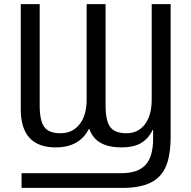

<svg xmlns="http://www.w3.org/2000/svg" viewBox="-20 -708 931 935"><path d="M494.1 -688V-194.3Q494.1 -119.6 516.8 -89.4Q539.6 -59.1 595.7 -59.1Q652.3 -59.1 685.5 -102.5Q718.8 -146 718.8 -223.1V-688H811V-45.9Q811 49.8 787.6 103.3Q764.2 156.7 712.6 181.9Q661.1 207 575.7 207H85V135.3H572.3Q650.9 135.3 688.2 95.5Q725.6 55.7 725.6 -32.2V-75.7H723.6Q703.1 -32.7 667 -11.5Q630.9 9.8 571.3 9.8Q511.2 9.8 471.9 -11.2Q432.6 -32.2 414.6 -80.6H413.1Q367.2 9.8 251.5 9.8Q81.1 9.8 81.1 -176.3V-688H173.3V-194.3Q173.3 -120.6 195.6 -89.8Q217.8 -59.1 274.4 -59.1Q332.5 -59.1 367.2 -102.5Q401.9 -146 401.9 -223.1V-688Z"/></svg>

Font: Arial
Style: Regular
Weight: 400
Designer: Steve Matteson
Foundry: Ascender Corporation
Version: Version 2.00.3